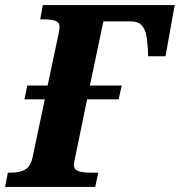

<svg xmlns="http://www.w3.org/2000/svg" viewBox="-42 -734 706 754"><path d="M-11 -56H2Q35 -56 56 -67.5Q77 -79 85 -112L134 -344H54L65 -398H145L188 -601Q192 -621 192 -628Q192 -646 176 -652Q160 -658 128 -658H116L126 -714H644L608 -513H540Q539 -520 539 -531Q539 -542 537 -559Q535 -605 520 -627.5Q505 -650 473 -650H364L311 -398H436L424 -344H300L259 -144Q248 -94 248 -87Q248 -69 264.5 -62.5Q281 -56 314 -56H344L332 0H-22Z"/></svg>

Font: Noto Serif NarrowExtraBold
Style: Italic
Weight: 800
Width: 4
Italic angle: -12°
Designer: Monotype Design Team
Foundry: Monotype Imaging Inc.
Version: Version 1.001